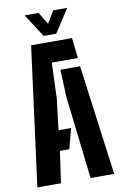

<svg xmlns="http://www.w3.org/2000/svg" viewBox="-104 -1032 690 1089"><g transform="rotate(-10 241.0 -487.0)"><path d="M20 0 125 -800H360.5L374 -683H223.5L216 -477L194.5 -298.5H267L236 -182H182L156 0ZM326.5 0 271 -477.5 264.5 -634.5H378L462.5 0ZM204.5 -840 118 -973.5H199L241 -903L283 -973.5H363.5L277 -840Z"/></g></svg>

Font: Big Shoulders Stencil Text ExtraBold
Style: Regular
Weight: 800
Designer: Patric King
Foundry: XO Type Co
Version: Version 1.000